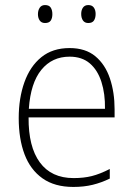

<svg xmlns="http://www.w3.org/2000/svg" viewBox="-20 -729 527 759"><path d="M255 -539Q318 -539 357 -506.5Q396 -474 414.5 -419Q433 -364 433 -297V-265H93Q92 -149 137.5 -87Q183 -25 271 -25Q311 -25 343 -33Q375 -41 414 -61V-23Q381 -7 346.5 1.5Q312 10 270 10Q196 10 148 -24Q100 -58 77 -119Q54 -180 54 -262Q54 -341 76.5 -404Q99 -467 143.5 -503Q188 -539 255 -539ZM255 -505Q186 -505 143.5 -453Q101 -401 94 -299H395Q396 -358 381 -405Q366 -452 335 -478.5Q304 -505 255 -505ZM130 -673Q130 -688 137 -698.5Q144 -709 158 -709Q174 -709 180.5 -699Q187 -689 187 -673Q187 -657 180.5 -647.5Q174 -638 158 -638Q144 -638 137 -648Q130 -658 130 -673ZM301 -674Q301 -689 308 -699Q315 -709 329 -709Q344 -709 351 -699Q358 -689 358 -674Q358 -658 351.5 -648Q345 -638 329 -638Q315 -638 308 -648Q301 -658 301 -674Z"/></svg>

Font: Noto Sans Khmer SemiCondensed ExtraLight
Style: Regular
Weight: 200
Width: 4
Designer: Danh Hong and the Monotype Design Team
Foundry: Monotype Imaging Inc.
Version: Version 2.004; ttfautohint (v1.8.4.7-5d5b)